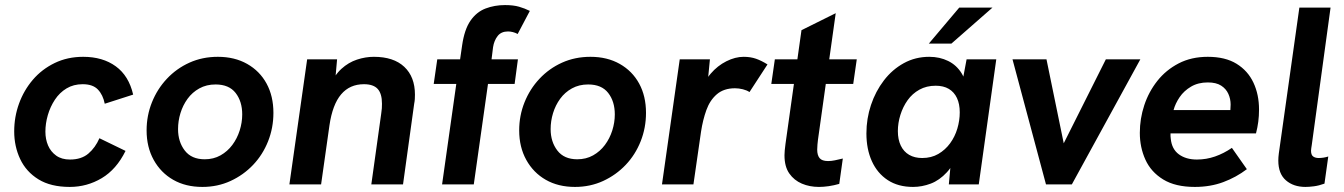

<svg xmlns="http://www.w3.org/2000/svg" viewBox="-20 -727 5300 757"><path d="M255 10Q180 10 131.5 -20Q83 -50 59.5 -100Q36 -150 36 -209Q36 -266 55 -318.5Q74 -371 109.5 -412.5Q145 -454 195.5 -478.5Q246 -503 308 -503Q385 -503 436.5 -465.5Q488 -428 505 -354L393 -318Q386 -353 366 -374Q346 -395 306 -395Q270 -395 242.5 -378.5Q215 -362 196.5 -334Q178 -306 168.5 -273Q159 -240 159 -208Q159 -178 169.5 -153.5Q180 -129 201.5 -113.5Q223 -98 256 -98Q301 -98 328.5 -121.5Q356 -145 372 -182L475 -132Q439 -59 381 -24.5Q323 10 255 10Z M778 10Q712 10 663 -18Q614 -46 586 -96.5Q558 -147 558 -213Q558 -271 579 -323.5Q600 -376 638 -416.5Q676 -457 727 -480Q778 -503 839 -503Q905 -503 954.5 -475Q1004 -447 1031 -397.5Q1058 -348 1058 -282Q1058 -223 1037 -170Q1016 -117 978 -77Q940 -37 889 -13.5Q838 10 778 10ZM787 -99Q822 -99 849.5 -114.5Q877 -130 896 -155.5Q915 -181 925 -212.5Q935 -244 935 -276Q935 -327 909 -360.5Q883 -394 830 -394Q794 -394 766 -378.5Q738 -363 719.5 -337.5Q701 -312 691.5 -281Q682 -250 682 -218Q682 -168 708.5 -133.5Q735 -99 787 -99Z M1121 0 1191 -493H1309L1299 -381L1279 -385Q1298 -430 1326 -455.5Q1354 -481 1387.5 -492Q1421 -503 1454 -503Q1532 -503 1574 -463.5Q1616 -424 1616 -354Q1616 -345 1615.5 -336.5Q1615 -328 1613 -318L1569 0H1444L1483 -279Q1485 -291 1485.5 -300Q1486 -309 1486 -318Q1486 -358 1469 -376.5Q1452 -395 1415 -395Q1359 -395 1325 -355Q1291 -315 1279 -233L1246 0Z M1723 0 1779 -396H1690L1704 -493H1794L1802 -548Q1811 -611 1835 -645.5Q1859 -680 1894.5 -693.5Q1930 -707 1971 -707Q2004 -707 2026.5 -700.5Q2049 -694 2069 -684L2021 -593Q2012 -598 2002 -600.5Q1992 -603 1983 -603Q1956 -603 1942 -585Q1928 -567 1924 -541L1918 -493H2022L2009 -396H1904L1848 0Z M2247 10Q2181 10 2132 -18Q2083 -46 2055 -96.5Q2027 -147 2027 -213Q2027 -271 2048 -323.5Q2069 -376 2107 -416.5Q2145 -457 2196 -480Q2247 -503 2308 -503Q2374 -503 2423.5 -475Q2473 -447 2500 -397.5Q2527 -348 2527 -282Q2527 -223 2506 -170Q2485 -117 2447 -77Q2409 -37 2358 -13.5Q2307 10 2247 10ZM2256 -99Q2291 -99 2318.5 -114.5Q2346 -130 2365 -155.5Q2384 -181 2394 -212.5Q2404 -244 2404 -276Q2404 -327 2378 -360.5Q2352 -394 2299 -394Q2263 -394 2235 -378.5Q2207 -363 2188.5 -337.5Q2170 -312 2160.5 -281Q2151 -250 2151 -218Q2151 -168 2177.5 -133.5Q2204 -99 2256 -99Z M2590 0 2660 -493H2779L2766 -359L2745 -362Q2755 -405 2782 -436.5Q2809 -468 2844 -485.5Q2879 -503 2912 -503Q2939 -503 2960.5 -495.5Q2982 -488 3006 -473L2935 -364Q2925 -371 2909 -375Q2893 -379 2878 -379Q2834 -379 2806.5 -355.5Q2779 -332 2765 -293Q2751 -254 2744 -208L2714 0Z M3209 10Q3172 10 3141.5 -3Q3111 -16 3092 -43Q3073 -70 3073 -115Q3073 -124 3074 -134Q3075 -144 3077 -160L3140 -608L3275 -675L3205 -176Q3204 -167 3203 -157Q3202 -147 3202 -137Q3202 -115 3211.5 -103.5Q3221 -92 3245 -92Q3258 -92 3272 -95Q3286 -98 3303 -102L3289 -2Q3268 4 3247.5 7Q3227 10 3209 10ZM3021 -396 3035 -493H3358L3344 -396Z M3580 10Q3521 10 3480 -17Q3439 -44 3417.5 -91.5Q3396 -139 3396 -201Q3396 -259 3414 -313Q3432 -367 3465 -410Q3498 -453 3543.5 -478Q3589 -503 3644 -503Q3685 -503 3718.5 -486.5Q3752 -470 3772 -437Q3792 -404 3791 -353L3766 -360L3791 -493H3908L3839 0H3721L3733 -132L3764 -139Q3743 -80 3713.5 -48Q3684 -16 3649.5 -3Q3615 10 3580 10ZM3616 -104Q3652 -104 3679.5 -120Q3707 -136 3726 -162Q3745 -188 3754.5 -220Q3764 -252 3764 -284Q3764 -317 3753 -340.5Q3742 -364 3721 -376.5Q3700 -389 3669 -389Q3633 -389 3605 -373.5Q3577 -358 3558.5 -332Q3540 -306 3530 -274Q3520 -242 3520 -210Q3520 -177 3531.5 -153Q3543 -129 3564.5 -116.5Q3586 -104 3616 -104ZM3642 -555 3762 -697H3893L3731 -555Z M4104 0 3972 -493H4106L4174 -162L4340 -493H4476L4206 0Z M4691 10Q4614 10 4566 -19.5Q4518 -49 4496 -97.5Q4474 -146 4474 -203Q4474 -259 4491.5 -312Q4509 -365 4543 -408Q4577 -451 4627 -477Q4677 -503 4742 -503Q4811 -503 4855.5 -475.5Q4900 -448 4922 -401Q4944 -354 4944 -295Q4944 -270 4941 -247Q4938 -224 4932 -201H4595Q4595 -195 4595 -190Q4595 -185 4596 -180Q4600 -139 4628 -118.5Q4656 -98 4699 -98Q4736 -98 4770.5 -110Q4805 -122 4837 -144L4896 -60Q4854 -28 4803 -9Q4752 10 4691 10ZM4827 -270Q4830 -283 4831 -293Q4832 -303 4832 -315Q4832 -337 4823 -357Q4814 -377 4794.5 -389.5Q4775 -402 4742 -402Q4704 -402 4676 -385.5Q4648 -369 4631 -344Q4614 -319 4607 -293H4868Z M5127 10Q5080 10 5050 -16Q5020 -42 5020 -94Q5020 -100 5020.5 -107.5Q5021 -115 5022 -122L5103 -697H5226L5152 -156Q5151 -149 5150 -143Q5149 -137 5149 -133Q5149 -116 5157.5 -110Q5166 -104 5179 -104Q5188 -104 5198 -105.5Q5208 -107 5217 -110L5202 -3Q5180 5 5160.5 7.5Q5141 10 5127 10Z"/></svg>

Font: Hanken Grotesk
Style: Bold Italic
Weight: 700
Italic angle: -8°
Designer: Alfredo Marco Pradil
Foundry: Hanken Design Co.
Version: Version 3.013